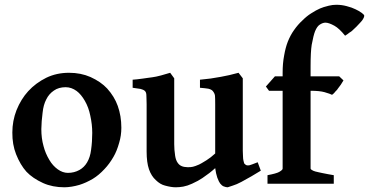

<svg xmlns="http://www.w3.org/2000/svg" viewBox="-20 -777 1561 812"><path d="M370.1 -214.8Q370.1 -251 361.8 -288.1Q355 -322.3 339.1 -350.1Q323.2 -377.9 304.2 -392.1Q282.2 -408.2 257.8 -408.2Q228 -408.2 208 -394Q187 -379.9 175.8 -356.9Q163.6 -334 160.2 -300.8Q155.3 -263.7 154.8 -231Q154.8 -191.9 164.1 -159.2Q171.9 -128.4 189 -100.1Q203.1 -76.2 224.1 -61Q245.1 -45.9 267.1 -45.9Q293.9 -45.9 315.9 -58.1Q335.9 -69.3 348.1 -89.8Q361.3 -111.8 365.2 -143.1Q370.1 -177.7 370.1 -214.8ZM493.2 -236.8Q493.2 -203.6 483.9 -172.9Q474.1 -137.7 460 -113.8Q442.9 -84 421.9 -62Q397.9 -36.1 373 -21Q344.2 -3.9 315.9 4.9Q282.7 14.6 252.9 15.1Q202.1 15.1 162.1 -2.9Q118.2 -22.9 91.8 -50.8Q65.9 -79.6 47.9 -125Q31.7 -166 32.2 -216.8Q32.2 -265.6 49.8 -311Q68.8 -357.9 99.1 -391.1Q131.3 -426.3 175.8 -448.2Q219.2 -469.2 272 -469.2Q321.8 -469.2 362.8 -451.2Q406.7 -431.2 433.1 -402.8Q463.9 -368.7 478 -329.1Q493.2 -286.6 493.2 -236.8Z M1083 -55.2Q1070.8 -47.4 1043 -31.2Q1015.1 -15.1 1001 -7.8Q980 3.4 964.8 7.8Q945.8 14.6 942.9 15.1Q936 15.1 925.8 11.2Q918.5 8.3 911.1 -1Q906.2 -6.8 898.9 -25.9Q893.1 -43 890.1 -65.9Q867.2 -44.9 835.9 -23.9Q819.8 -12.7 792 0Q772.9 8.8 754.9 12.2Q737.8 15.1 723.1 15.1Q704.1 15.1 677.7 7.8Q657.7 2.9 639.2 -15.1Q620.1 -32.2 610.1 -61Q600.1 -89.8 600.1 -136.2V-335.9Q600.1 -344.7 599.6 -356.9Q599.1 -369.1 599.1 -373Q599.1 -386.2 593 -392.1Q586.9 -397.9 574.7 -400.9Q570.8 -401.9 541 -405.8V-439.9Q557.1 -440.9 585 -444.8Q590.8 -445.8 603.8 -447.5Q616.7 -449.2 624 -450.2Q639.2 -452.1 661.1 -458Q665 -459 699.7 -469.2L716.8 -445.8V-167Q716.8 -144 720.7 -118.2Q723.6 -99.1 731.9 -87.9Q738.8 -78.1 749 -74.2Q757.8 -70.3 773.9 -69.8Q788.1 -69.8 795.9 -71.8Q804.7 -73.7 821.8 -81.1Q828.6 -84 853 -99.1Q871.1 -110.4 890.1 -127.9V-335.9Q890.1 -362.8 889.2 -372.1Q888.2 -381.8 879.9 -392.1Q874 -398.9 860.8 -401.9Q849.6 -403.8 825.7 -405.8V-439.9Q871.6 -443.8 914.1 -452.1Q948.2 -458 988.8 -469.2L1006.8 -445.8V-139.2Q1006.8 -134.3 1007.3 -125.7Q1007.8 -117.2 1007.8 -113.8Q1007.8 -105 1009.8 -96.9Q1011.7 -88.9 1012.7 -85.9L1019 -80.1Q1023.9 -76.2 1035.2 -78.1Q1040 -79.1 1069.8 -90.8Z M1515.6 -696.8Q1512.7 -690.9 1503.4 -681.2Q1498.5 -675.3 1487.3 -664.1Q1475.1 -651.9 1469.2 -647Q1466.3 -644 1460.4 -640.6Q1454.6 -637.2 1452.6 -634.8Q1449.7 -632.8 1439.5 -626Q1414.6 -656.7 1394.5 -668Q1370.6 -681.2 1356.4 -681.2Q1345.2 -681.2 1332.5 -672.9Q1321.3 -666 1312.5 -645Q1305.7 -627.9 1298.3 -587.9Q1293.5 -558.1 1293.5 -496.1V-454.1H1414.6L1432.6 -437Q1429.7 -431.2 1421.4 -418.9L1408.7 -401.9Q1406.7 -397.9 1401.1 -392.6Q1395.5 -387.2 1395.5 -386.2Q1390.6 -380.4 1384.3 -376Q1377.4 -379.9 1352.5 -387.2Q1331.5 -393.1 1293.5 -393.1V-64Q1293.5 -62 1297.4 -59.1Q1304.2 -54.2 1313.5 -51.8Q1317.4 -50.8 1328.4 -48.3Q1339.4 -45.9 1344.2 -44.9Q1351.1 -43 1366.7 -40.5Q1382.3 -38.1 1391.6 -36.1V0H1111.3V-36.1Q1148.4 -43 1160.6 -49.8Q1175.8 -58.6 1175.3 -64V-393.1H1117.7L1104.5 -411.1L1142.6 -454.1H1175.3V-469.2Q1175.3 -509.3 1181.6 -542Q1187.5 -576.2 1197.3 -601.1Q1208.5 -628.9 1223.6 -649.9Q1239.7 -672.9 1258.3 -689.9Q1277.3 -709 1295.4 -720.2Q1317.4 -734.4 1333.5 -741.2Q1346.7 -747.1 1370.6 -752.9Q1386.7 -756.8 1402.3 -756.8Q1425.3 -756.8 1446.3 -751Q1469.2 -745.1 1483.4 -737.8Q1496.6 -731.9 1510.3 -722.2Q1520.5 -714.8 1520.5 -710Q1520.5 -705.1 1515.6 -696.8Z"/></svg>

Font: Gentium Basic
Style: Bold
Weight: 700
Designer: J. Victor Gaultney and Annie Olsen
Foundry: SIL International
Version: Version 1.100